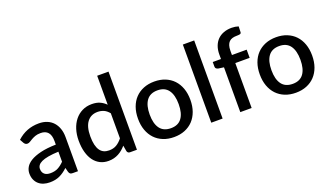

<svg xmlns="http://www.w3.org/2000/svg" viewBox="-69 -1220 2930 1709"><g transform="rotate(-20 1395.5 -366.0)"><path d="M394.5 0H442.5V-324C442.5 -353 438.4 -379.4 430.2 -403.2C422.1 -427.1 410.2 -447.7 394.8 -465C379.2 -482.3 360.1 -495.8 337.2 -505.3C314.4 -514.8 288.3 -519.5 259 -519.5C179.3 -519.5 110.7 -492.7 53 -439L72.5 -404C75.8 -398.3 80.1 -393.6 85.2 -389.8C90.4 -385.9 96.7 -384 104 -384C113 -384 121.5 -386.6 129.5 -391.8C137.5 -396.9 146.7 -402.5 157 -408.5C167.3 -414.5 179.5 -420.1 193.5 -425.3C207.5 -430.4 224.8 -433 245.5 -433C275.8 -433 298.8 -424 314.5 -406C330.2 -388 338 -360.7 338 -324V-290C280 -288.7 231.2 -283.2 191.8 -273.5C152.2 -263.8 120.4 -251.6 96.2 -236.8C72.1 -221.9 54.8 -205.2 44.2 -186.5C33.8 -167.8 28.5 -148.7 28.5 -129C28.5 -106 32.2 -86 39.8 -69C47.2 -52 57.5 -37.8 70.5 -26.3C83.5 -14.8 98.9 -6.2 116.8 -0.5C134.6 5.2 153.8 8 174.5 8C193.2 8 210.2 6.4 225.8 3.2C241.2 0.1 255.8 -4.7 269.2 -11C282.8 -17.3 295.8 -25 308.5 -34C321.2 -43 334 -53.5 347 -65.5L357.5 -24C361.2 -14.3 365.7 -7.9 371 -4.8C376.3 -1.6 384.2 0 394.5 0ZM207 -67C196 -67 185.9 -68.3 176.8 -70.8C167.6 -73.3 159.6 -77.3 152.8 -82.8C145.9 -88.3 140.6 -95.3 136.8 -103.8C132.9 -112.3 131 -122.5 131 -134.5C131 -146.8 134.6 -158.1 141.8 -168.3C148.9 -178.4 160.7 -187.3 177 -195C193.3 -202.7 214.7 -208.8 241 -213.5C267.3 -218.2 299.7 -221.3 338 -223V-128C319 -108.3 299.4 -93.2 279.3 -82.8C259.1 -72.2 235 -67 207 -67Z M936 0H1001V-740H893.5V-465.5C876.8 -482.5 858 -495.8 837 -505.2C816 -514.8 790.5 -519.5 760.5 -519.5C726.8 -519.5 696.4 -512.8 669.3 -499.2C642.1 -485.8 619 -467.1 600 -443.2C581 -419.4 566.4 -391.3 556.3 -359C546.1 -326.7 541 -291.5 541 -253.5C541 -211.5 545.6 -174.2 554.8 -141.7C563.9 -109.2 576.8 -82 593.5 -60C610.2 -38 630.2 -21.2 653.5 -9.7C676.8 1.8 702.8 7.5 731.5 7.5C749.5 7.5 766.3 5.5 782 1.5C797.7 -2.5 812.4 -8.2 826.2 -15.5C840.1 -22.8 853 -31.6 865 -41.7C877 -51.9 888.3 -63.2 899 -75.5L908.5 -20.5C912.5 -6.8 921.7 0 936 0ZM767.5 -79C749.5 -79 733.3 -82.2 719 -88.5C704.7 -94.8 692.5 -105 682.5 -119C672.5 -133 664.8 -151.1 659.5 -173.2C654.2 -195.4 651.5 -222.2 651.5 -253.5C651.5 -313.8 663.3 -359.4 687 -390.2C710.7 -421.1 743.5 -436.5 785.5 -436.5C806.5 -436.5 825.9 -432.6 843.8 -424.8C861.6 -416.9 878.2 -403.5 893.5 -384.5V-147C876.2 -125 857.7 -108.2 838 -96.5C818.3 -84.8 794.8 -79 767.5 -79Z M1352.5 -518C1314.5 -518 1280.2 -511.8 1249.8 -499.5C1219.2 -487.2 1193.2 -469.7 1171.5 -447C1149.8 -424.3 1133.2 -396.8 1121.5 -364.5C1109.8 -332.2 1104 -295.8 1104 -255.5C1104 -215.2 1109.8 -178.8 1121.5 -146.5C1133.2 -114.2 1149.8 -86.6 1171.5 -63.7C1193.2 -40.9 1219.2 -23.3 1249.8 -11C1280.2 1.3 1314.5 7.5 1352.5 7.5C1390.2 7.5 1424.2 1.3 1454.8 -11C1485.2 -23.3 1511.2 -40.9 1532.8 -63.7C1554.2 -86.6 1570.8 -114.2 1582.5 -146.5C1594.2 -178.8 1600 -215.2 1600 -255.5C1600 -295.8 1594.2 -332.2 1582.5 -364.5C1570.8 -396.8 1554.2 -424.3 1532.8 -447C1511.2 -469.7 1485.2 -487.2 1454.8 -499.5C1424.2 -511.8 1390.2 -518 1352.5 -518ZM1352.5 -76.5C1305.8 -76.5 1271.2 -91.9 1248.5 -122.8C1225.8 -153.6 1214.5 -197.7 1214.5 -255C1214.5 -312.3 1225.8 -356.6 1248.5 -387.8C1271.2 -418.9 1305.8 -434.5 1352.5 -434.5C1398.5 -434.5 1432.8 -418.9 1455.2 -387.8C1477.8 -356.6 1489 -312.3 1489 -255C1489 -197.7 1477.8 -153.6 1455.2 -122.8C1432.8 -91.9 1398.5 -76.5 1352.5 -76.5Z M1812.5 -740H1705V0H1812.5Z M1980 0H2087.5V-425.5H2223.5V-503H2084V-542.5C2084 -562.8 2086.2 -579.8 2090.8 -593.5C2095.2 -607.2 2101.8 -618.2 2110.2 -626.5C2118.8 -634.8 2129 -640.8 2141 -644.2C2153 -647.8 2166.5 -649.5 2181.5 -649.5C2193.8 -649.5 2204.1 -650.3 2212.2 -652C2220.4 -653.7 2224.8 -659 2225.5 -668L2227.5 -722C2217.5 -725.3 2207.2 -727.8 2196.7 -729.5C2186.2 -731.2 2175.2 -732 2163.5 -732C2135.2 -732 2109.7 -727.8 2087 -719.2C2064.3 -710.8 2045.1 -698.5 2029.2 -682.5C2013.4 -666.5 2001.2 -647 1992.7 -624C1984.2 -601 1980 -575 1980 -546V-503H1902V-459C1902 -451 1904.6 -444.8 1909.7 -440.5C1914.9 -436.2 1921.7 -433.2 1930 -431.5L1980 -424.5Z M2506 -518C2468 -518 2433.8 -511.8 2403.2 -499.5C2372.8 -487.2 2346.7 -469.7 2325 -447C2303.3 -424.3 2286.7 -396.8 2275 -364.5C2263.3 -332.2 2257.5 -295.8 2257.5 -255.5C2257.5 -215.2 2263.3 -178.8 2275 -146.5C2286.7 -114.2 2303.3 -86.6 2325 -63.7C2346.7 -40.9 2372.8 -23.3 2403.2 -11C2433.8 1.3 2468 7.5 2506 7.5C2543.7 7.5 2577.8 1.3 2608.2 -11C2638.8 -23.3 2664.8 -40.9 2686.2 -63.7C2707.8 -86.6 2724.3 -114.2 2736 -146.5C2747.7 -178.8 2753.5 -215.2 2753.5 -255.5C2753.5 -295.8 2747.7 -332.2 2736 -364.5C2724.3 -396.8 2707.8 -424.3 2686.2 -447C2664.8 -469.7 2638.8 -487.2 2608.2 -499.5C2577.8 -511.8 2543.7 -518 2506 -518ZM2506 -76.5C2459.3 -76.5 2424.7 -91.9 2402 -122.8C2379.3 -153.6 2368 -197.7 2368 -255C2368 -312.3 2379.3 -356.6 2402 -387.8C2424.7 -418.9 2459.3 -434.5 2506 -434.5C2552 -434.5 2586.2 -418.9 2608.8 -387.8C2631.2 -356.6 2642.5 -312.3 2642.5 -255C2642.5 -197.7 2631.2 -153.6 2608.8 -122.8C2586.2 -91.9 2552 -76.5 2506 -76.5Z"/></g></svg>

Font: Lato Semibold
Style: Regular
Weight: 600
Designer: Lukasz Dziedzic
Foundry: tyPoland Lukasz Dziedzic
Version: Version 2.006; 2014-01-15